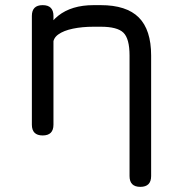

<svg xmlns="http://www.w3.org/2000/svg" viewBox="-20 -527 702 747"><path d="M568 158Q568 200 526 200Q484 200 484 158V-311Q484 -376.5 460.2 -399.8Q436.5 -423 372 -423H344Q300 -423 263.8 -415.5Q227.5 -408 206.5 -392.8Q185.5 -377.5 187 -354Q188.5 -315 149 -315Q140.5 -315 142 -345Q154 -424 206.2 -465.5Q258.5 -507 344 -507H372Q472 -507 520 -459Q568 -411 568 -311ZM188 -42Q188 0 146 0Q104 0 104 -42V-465Q104 -507 146 -507Q188 -507 188 -465Z"/></svg>

Font: Jura Light
Style: Bold
Weight: 700
Version: Version 5.104